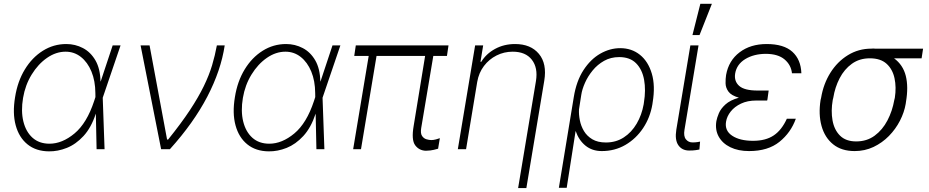

<svg xmlns="http://www.w3.org/2000/svg" viewBox="-20 -784 4884 1009"><path d="M236.9 11.4Q169 10.7 124.5 -25.4Q79.9 -61.4 62.5 -125.4Q45.1 -189.3 59.3 -273.8Q72.4 -356.5 110.6 -419.2Q148.8 -481.9 205.1 -517.2Q261.4 -552.6 328.5 -552.6Q375.4 -552.6 415.8 -531.4Q456.3 -510.3 481.5 -466.8Q506.7 -423.3 508.2 -356.2H509.2L572.1 -545.5H613.6L520.2 -271.3L519.9 -270.2L529.5 0H487.6L483.7 -186.1H483.3Q459.2 -112.9 418.9 -69.2Q378.6 -25.6 331 -6.7Q283.4 12.1 236.9 11.4ZM481.5 -273.8 481.2 -295.1Q480.8 -359 460.6 -408Q440.3 -457 405.2 -484.7Q370 -512.4 324.9 -512.4Q274.1 -512.4 227.1 -479.8Q180 -447.1 146.3 -392Q112.6 -337 101.2 -269.5Q89.5 -200.3 102.8 -145.8Q116.1 -91.3 151.1 -60Q186.1 -28.8 240.1 -28.8Q306.8 -28.8 371.6 -82.7Q436.4 -136.7 474.8 -253.2Z M826.7 0 718.8 -545.5H766L858 -50.8H863.6Q932.2 -136 977.5 -204.5Q1022.7 -273.1 1050.8 -330.8Q1078.8 -388.5 1094.5 -440.7Q1110.1 -492.9 1119.7 -545.5H1160.9Q1141.3 -414.1 1069.4 -276.1Q997.5 -138.1 872.9 0Z M1392 11.4Q1324.2 10.7 1279.7 -25.4Q1235.1 -61.4 1217.7 -125.4Q1200.3 -189.3 1214.5 -273.8Q1227.6 -356.5 1265.8 -419.2Q1304 -481.9 1360.3 -517.2Q1416.5 -552.6 1483.7 -552.6Q1530.5 -552.6 1571 -531.4Q1611.5 -510.3 1636.7 -466.8Q1661.9 -423.3 1663.4 -356.2H1664.4L1727.3 -545.5H1768.8L1675.4 -271.3L1675.1 -270.2L1684.7 0H1642.8L1638.8 -186.1H1638.5Q1614.3 -112.9 1574 -69.2Q1533.7 -25.6 1486.2 -6.7Q1438.6 12.1 1392 11.4ZM1636.7 -273.8 1636.4 -295.1Q1636 -359 1615.8 -408Q1595.5 -457 1560.4 -484.7Q1525.2 -512.4 1480.1 -512.4Q1429.3 -512.4 1382.3 -479.8Q1335.2 -447.1 1301.5 -392Q1267.8 -337 1256.4 -269.5Q1244.7 -200.3 1258 -145.8Q1271.3 -91.3 1306.3 -60Q1341.3 -28.8 1395.2 -28.8Q1462 -28.8 1526.8 -82.7Q1591.6 -136.7 1630 -253.2Z M2337 -545.5 2328.8 -490.1H2257.1L2193.5 -111.2Q2188.9 -83.1 2198 -69.6Q2207 -56.1 2221.4 -52Q2235.8 -47.9 2246.4 -47.9Q2257.8 -47.9 2271.3 -51.5Q2284.8 -55 2291.5 -57.9L2282.3 -2.5Q2275.9 -0.7 2259.8 3.4Q2243.6 7.5 2218.4 8.2Q2182.9 7.5 2161.9 -20.6Q2141 -48.7 2154.1 -123.6L2214.1 -490.1H1958.8L1877.1 0H1835.9L1917.6 -490.1H1841.6L1849.8 -545.5Z M2487.9 -353.7 2429.3 0H2386L2476.9 -545.5H2519.2L2505 -459.2H2509.2Q2534.8 -501.4 2581.7 -527Q2628.6 -552.6 2686.8 -552.6Q2769.2 -552.6 2812.1 -500.9Q2855.1 -449.2 2840.2 -359.7L2746.1 204.5H2702.8L2796.5 -358Q2807.9 -427.6 2775 -470Q2742.2 -512.4 2674.4 -512.4Q2628.9 -512.4 2589.5 -492.5Q2550.1 -472.7 2523.1 -437Q2496.1 -401.3 2487.9 -353.7Z M2916.9 203.1 2995.4 -274.1Q3009.2 -358.7 3046.5 -415.8Q3083.8 -473 3134.6 -502Q3185.4 -530.9 3239.3 -530.9Q3299.4 -530.9 3342.9 -496.1Q3386.4 -461.3 3405.4 -397.2Q3424.4 -333.1 3409.8 -245.7L3408.4 -235.8Q3396.7 -166.2 3359.6 -110.6Q3322.4 -55 3266.7 -22.5Q3210.9 9.9 3142.4 9.9Q3092 9.9 3056.8 -18.6Q3021.7 -47.2 3005 -95.9L2958.1 203.1ZM3022.7 -208.8Q3021.3 -182.2 3027.2 -152Q3033 -121.8 3048.8 -95.3Q3064.6 -68.9 3092.9 -52Q3121.1 -35.2 3164.1 -35.2Q3217 -35.2 3258 -61.8Q3299 -88.4 3325.8 -134.1Q3352.6 -179.7 3362.6 -235.8L3364 -245.7Q3374.6 -310.4 3364.9 -364.5Q3355.1 -418.7 3323 -451.3Q3290.8 -484 3234 -484Q3189.6 -484 3154.7 -464.3Q3119.7 -444.6 3094.5 -413.7Q3069.2 -382.8 3054.2 -348.7Q3039.1 -314.6 3034.8 -285.9Z M3608 -545.5H3650.9L3577.1 -101.9Q3571.4 -68.5 3584.5 -52Q3597.7 -35.5 3619.3 -35.5Q3634.2 -35.5 3645.2 -37.3Q3656.2 -39.1 3659.1 -39.8L3655.5 1.8Q3650.2 2.8 3636.5 5Q3622.9 7.1 3601.6 7.1Q3564.3 7.1 3544.9 -20.8Q3525.6 -48.7 3534.1 -101.9ZM3619 -599.8 3660.5 -764.2H3721.2L3656.2 -599.8Z M4012.8 -259.6H4012.1L4011.7 -255.7H3954.2Q3908 -255.7 3874.1 -239.5Q3840.2 -223.4 3820.1 -198Q3800.1 -172.6 3795.5 -144.5Q3787.6 -97.3 3827.8 -70.7Q3867.9 -44 3937.5 -44Q4003.9 -44 4046 -72.3Q4088.1 -100.5 4115.1 -160.2H4162.3Q4136.4 -87.4 4076.2 -38.7Q4016 9.9 3916.5 9.9Q3859.4 9.9 3818 -10.3Q3776.6 -30.5 3756.9 -66.2Q3737.2 -101.9 3744.7 -147.7Q3747.9 -165.1 3757.8 -188.9Q3767.8 -212.7 3792.3 -235.1Q3816.8 -257.5 3862.9 -270.6Q3822.8 -282.3 3808.1 -302.7Q3793.3 -323.2 3793 -346.6Q3792.6 -370 3795.8 -390.3Q3809.3 -465.6 3866.7 -509.1Q3924 -552.6 4008.9 -552.6Q4099.1 -552.6 4144 -511.9Q4188.9 -471.2 4191.4 -398.8H4142Q4137.4 -442.5 4103.2 -471.6Q4068.9 -500.7 4004.6 -501.1Q3941.1 -500.7 3896.3 -473.4Q3851.6 -446 3843.4 -397.7Q3837 -357.2 3864.5 -332.7Q3892 -308.2 3961.6 -308.2H4019.5Z M4292.3 -258.5 4295.1 -269.9Q4307.2 -343 4343.8 -401.5Q4380.3 -459.9 4435.9 -494.1Q4491.5 -528.4 4559.3 -528.4Q4569.2 -529.5 4578.1 -528.4H4831L4823.2 -477.6H4678.3Q4725.5 -443.2 4740.1 -385.3Q4754.6 -327.4 4741.1 -248.6L4739.7 -238.6Q4732.2 -193.9 4709.5 -149.7Q4686.8 -105.5 4651.5 -69.4Q4616.1 -33.4 4570.5 -11.7Q4524.9 9.9 4471.2 9.9Q4402.3 9.9 4358.3 -25.6Q4314.3 -61.1 4297.4 -122Q4280.5 -182.9 4292.3 -258.5ZM4359 -269.9 4356.2 -258.5Q4346.2 -201 4355.1 -151.3Q4364 -101.6 4394.5 -71.2Q4425.1 -40.8 4479.4 -40.8Q4535.5 -40.8 4576.7 -71.2Q4617.9 -101.6 4643.8 -151.3Q4669.7 -201 4679.7 -258.5L4682.5 -269.9Q4691.1 -325.3 4680.9 -372.7Q4670.8 -420.1 4639.2 -448.9Q4607.6 -477.6 4551.1 -477.6Q4496.8 -477.6 4456.9 -448.9Q4416.9 -420.1 4392.4 -372.7Q4367.9 -325.3 4359 -269.9Z"/></svg>

Font: Inter UI Extra Light
Style: Italic
Weight: 200
Italic angle: -9.39999°
Designer: Rasmus Andersson
Foundry: rsms
Version: 3.2;8d6f07862